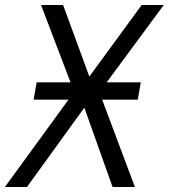

<svg xmlns="http://www.w3.org/2000/svg" viewBox="-28 -745 673 765"><path d="M245 -348H106L118 -417H253L135.5 -725H223.5L328 -440L536.5 -725H624.5L397 -417H533L521 -348H379L509.5 0H420.5L308 -316L79.5 0H-8.5Z"/></svg>

Font: JuliaMono Italic
Style: Regular
Weight: 400
Italic angle: -9°
Monospace: yes
Designer: cormullion
Foundry: corm
Version: Version 0.049; ttfautohint (v1.8.4)